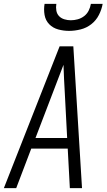

<svg xmlns="http://www.w3.org/2000/svg" viewBox="-29 -975 552 995"><path d="M-9 0 280 -735H351L396 0H333L322 -205H133L55 0ZM319 -260 307 -490Q305 -527 303 -564.5Q301 -602 300 -639Q286 -602 271.5 -564.5Q257 -527 243 -490L155 -260ZM329 -815Q300 -815 272.5 -822.5Q245 -830 226 -849.5Q207 -869 202 -897.5Q197 -926 202 -955H263Q260 -937 263 -920Q266 -903 277 -891.5Q288 -880 304.5 -875Q321 -870 338 -870Q356 -870 374 -875Q392 -880 407 -891.5Q422 -903 430.5 -920Q439 -937 442 -955H503Q498 -926 483.5 -897.5Q469 -869 444 -849.5Q419 -830 388.5 -822.5Q358 -815 329 -815Z"/></svg>

Font: Iosevka SS04 Light Oblique
Style: Regular
Weight: 300
Italic angle: -9°
Monospace: yes
Designer: Belleve Invis
Foundry: Belleve Invis
Version: Version 19.0.0; ttfautohint (v1.8.4)